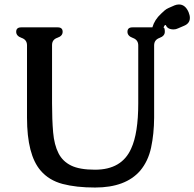

<svg xmlns="http://www.w3.org/2000/svg" viewBox="-20 -819 878 868"><path d="M719.2 -694.3Q725.1 -694.3 725.1 -675.3Q725.1 -656.2 700.9 -647.5Q676.8 -638.7 676.8 -613.8V-287.1Q676.3 -213.4 663.1 -151.9Q649.9 -90.3 613.8 -47.4Q547.9 28.8 409.7 28.8Q324.2 28.8 262.7 12.5Q201.2 -3.9 163.6 -47.9Q102.1 -119.1 102.1 -287.1V-614.3Q102.1 -639.2 77.6 -647.7Q53.2 -656.2 53.2 -675.3Q53.2 -695.3 75.7 -695.3H241.2Q263.2 -695.3 263.2 -675.3Q263.2 -656.2 239.3 -648.2Q215.3 -640.1 215.3 -615.2V-352.1Q215.3 -277.8 220.2 -220.9Q225.1 -164.1 244.6 -126Q263.2 -89.4 301.5 -70.6Q339.8 -51.8 409.7 -51.8Q530.3 -51.8 572.8 -147Q605 -216.3 605 -352.1V-613.8Q605 -638.7 580.6 -647.5Q556.2 -656.2 556.2 -675.3Q556.2 -695.3 578.6 -695.3H668.9Q678.7 -730 708.5 -757.3Q713.9 -762.7 723.1 -770.8Q732.4 -778.8 741.7 -782.7L769.5 -794.9Q779.3 -798.8 789.1 -798.8Q817.4 -798.8 832.5 -764.2Q838.4 -749.5 838.4 -738.3Q838.4 -713.4 812.5 -702.6L785.2 -690.9Q775.4 -686 765.1 -686Q736.8 -686 729.5 -706.1L727.1 -705.6Q722.7 -704.6 719.2 -694.3Z"/></svg>

Font: Caudex
Style: Bold
Weight: 700
Version: Version 1.01